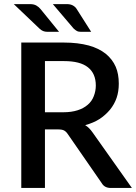

<svg xmlns="http://www.w3.org/2000/svg" viewBox="-20 -931 675 951"><path d="M202.6 -375H294.4Q333.5 -375 364.3 -384.8Q393.6 -394 414.6 -412.1Q435.1 -429.7 444.3 -454.1Q454.6 -480 454.6 -507.3Q454.6 -566.9 415.5 -597.7Q377 -628.4 297.4 -628.4H202.6ZM439 -274.4 633.3 0H528.8Q497.6 0 483.9 -23.9L315.9 -266.6Q308.1 -278.8 297.4 -284.7Q287.6 -290 267.6 -290H202.6V0H85.4V-720.2H297.4Q365.2 -720.2 419.9 -705.6Q469.2 -691.9 503.9 -664.6Q537.1 -637.2 553.2 -600.1Q568.4 -564.9 568.4 -516.6Q568.4 -478 557.6 -446.3Q546.9 -415 524.9 -387.7Q502 -360.4 472.7 -341.3Q443.8 -322.8 401.9 -311Q421.4 -299.8 439 -274.4ZM241.7 -910.6H311.5Q329.1 -910.6 341.3 -903.8Q354 -896.5 359.9 -886.2L431.6 -773.4H380.4Q367.7 -773.4 360.4 -777.8Q354.5 -780.8 344.7 -789.6ZM48.3 -910.6H129.4Q147.5 -910.6 159.7 -903.8Q172.4 -896.5 180.7 -886.2L272.5 -773.4H214.8Q202.6 -773.4 193.4 -777.3Q184.6 -780.8 175.3 -789.6Z"/></svg>

Font: Lato-SemiBold
Style: Regular
Weight: 500
Designer: Lukasz Dziedzic with Adam Twardoch and Botio Nikoltchev
Foundry: tyPoland Lukasz Dziedzic
Version: ""